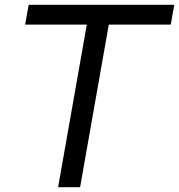

<svg xmlns="http://www.w3.org/2000/svg" viewBox="-20 -783 749 803"><path d="M315 0H223L343 -680H85L100 -763H709L694 -680H435Z"/></svg>

Font: Open Sauce One
Style: Italic
Weight: 400
Italic angle: -10°
Designer: Alfredo Marco Pradil
Foundry: Creative Sauce Fz LLC
Version: Version 1.477